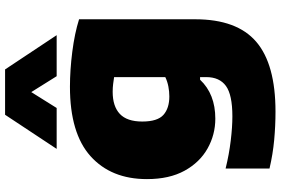

<svg xmlns="http://www.w3.org/2000/svg" viewBox="-190 -658 1078 737"><g transform="rotate(-90 348.5 -289.0)"><path d="M289 230Q235 230 180.5 225Q126 220 70.5 207V38.5Q125.5 52 177.8 58.2Q230 64.5 271 64.5Q353.5 64.5 387.5 39.8Q421.5 15 421.5 -35.5V-59.5H411.5Q356.5 -1 262 -1Q200.5 -1 147.5 -30.8Q94.5 -60.5 62.2 -119Q30 -177.5 30 -263.5Q30 -401 118 -480Q206 -559 384.5 -559Q448.5 -559 519 -550Q589.5 -541 643.5 -524V-78.5Q643.5 82 557.2 156Q471 230 289 230ZM347.5 -177.5Q366 -177.5 385.5 -181.2Q405 -185 421.5 -193V-389.5Q409.5 -391.5 395.2 -393.2Q381 -395 365 -395Q309.5 -395 280.2 -367.5Q251 -340 251 -281.5Q251 -223 276.5 -200.2Q302 -177.5 347.5 -177.5ZM146 -610 277 -808H451L582.5 -610H425L364 -707.5L303 -610Z"/></g></svg>

Font: Encode Sans SemiExpanded SemiExpanded Black
Style: Regular
Weight: 900
Width: 6
Designer: Multiple Designers
Foundry: Impallari Type
Version: Version 3.000; ttfautohint (v1.8.3) -l 8 -r 50 -G 200 -x 14 